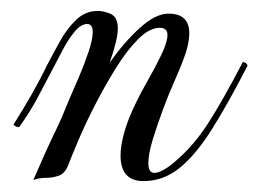

<svg xmlns="http://www.w3.org/2000/svg" viewBox="-20 -327 474 352"><path d="M243 5Q201 5 201 -42Q201 -60 208 -85Q215 -110 230 -140Q238 -157 251.5 -180.5Q265 -204 276 -227Q287 -250 287 -263Q287 -276 273 -276Q254 -276 233.5 -255.5Q213 -235 193 -203Q173 -171 155 -136Q137 -101 124 -70.5Q111 -40 105 -24Q99 -9 88 -5Q77 -1 64.5 -1Q52 -1 41 3Q55 -29 64 -49Q73 -69 83 -89.5Q93 -110 107 -145Q115 -163 125 -186.5Q135 -210 142.5 -232.5Q150 -255 150 -268Q150 -283 140 -283Q128 -283 116 -268Q104 -253 94.5 -234.5Q85 -216 79 -205Q64 -176 49 -148Q34 -120 15 -94H14Q11 -94 7.5 -96Q4 -98 5 -99Q22 -126 37.5 -153Q53 -180 66 -207Q77 -228 90 -251.5Q103 -275 120 -291Q137 -307 159 -307Q169 -307 182 -302Q196 -296 196 -275Q196 -264 192 -248Q188 -232 181 -212Q207 -249 236 -275.5Q265 -302 289 -302Q327 -302 327 -266Q327 -244 314 -212Q310 -201 299.5 -177.5Q289 -154 278.5 -125.5Q268 -97 260 -71Q252 -45 252 -28Q252 -10 263 -10Q270 -10 281.5 -16.5Q293 -23 309 -38Q338 -64 363.5 -104Q389 -144 424 -211Q424 -213 426 -213Q429 -213 432 -210Q435 -207 433 -205Q397 -135 367.5 -88.5Q338 -42 308.5 -18.5Q279 5 243 5Z"/></svg>

Font: Mea Culpa
Style: Regular
Weight: 400
Designer: Robert E. Leuschke
Foundry: Robert E. Leuschke
Version: Version 1.010; ttfautohint (v1.8.3)